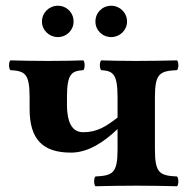

<svg xmlns="http://www.w3.org/2000/svg" viewBox="-20 -646 663 668"><path d="M389 -237C350 -207 319 -186 270 -186C240 -186 213 -205 213 -283V-307C213 -390 229 -399 270 -402C276 -408 276 -430 270 -436C247 -435 196 -434 148 -434C97 -434 48 -435 16 -436C10 -430 10 -408 16 -402C67 -399 83 -390 83 -307V-267C83 -161 129 -115 227 -115C287 -115 342 -152 389 -197V-127C389 -44 373 -35 312 -32C306 -26 306 -4 312 2C354 1 399 0 454 0C509 0 553 1 596 2C602 -4 602 -26 596 -32C535 -35 519 -44 519 -127V-307C519 -390 535 -399 596 -402C602 -408 602 -430 596 -436C553 -435 509 -434 454 -434C406 -434 354 -435 332 -436C326 -430 326 -408 332 -402C373 -399 389 -390 389 -307ZM126 -571C126 -541 151 -517 181 -517C212 -517 236 -541 236 -571C236 -602 212 -626 181 -626C151 -626 126 -602 126 -571ZM312 -571C312 -541 336 -517 367 -517C397 -517 422 -541 422 -571C422 -602 397 -626 367 -626C336 -626 312 -602 312 -571Z"/></svg>

Font: Libertinus Serif
Style: Bold
Weight: 700
Designer: Philipp H. Poll, Khaled Hosny
Foundry: Caleb Maclennan
Version: Version 7.050;RELEASE